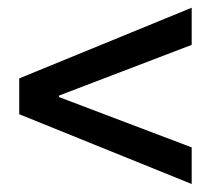

<svg xmlns="http://www.w3.org/2000/svg" viewBox="-20 -553 559 492"><path d="M471.2 -81.5 29.3 -260.3V-352.1L471.2 -533.2V-438L131.3 -308.1V-304.2L471.2 -175.3Z"/></svg>

Font: Reddit Sans Medium
Style: Regular
Weight: 500
Designer: Stephen Hutchings
Foundry: Reddit
Version: Version 1.014